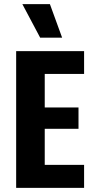

<svg xmlns="http://www.w3.org/2000/svg" viewBox="-20 -907 455 927"><path d="M58 0V-660H386V-550H196V-388H359V-285H196V-111H386V0ZM174 -725 88 -887H221L280 -725Z"/></svg>

Font: Bricolage Grotesque 10pt Condensed Bricolage Grotesque 10pt Condensed Regular
Style: Bold
Weight: 700
Width: 3
Designer: Mathieu Triay
Foundry: Atelier Triay
Version: Version 1.000; ttfautohint (v1.8.4.7-5d5b);gftools[0.9.32]